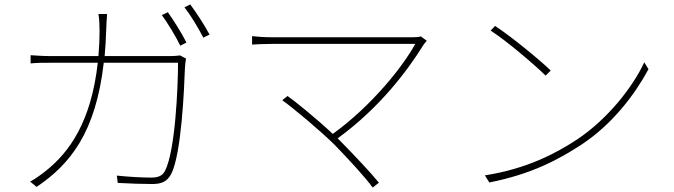

<svg xmlns="http://www.w3.org/2000/svg" viewBox="-20 -822 3040 866"><path d="M452 -569C455 -606 458 -645 459 -686C460 -710 461 -737 463 -759H424C428 -736 429 -708 429 -685C429 -644 427 -605 424 -569H216C177 -569 146 -571 118 -573V-536C147 -539 172 -539 217 -539H421C391 -270 291 -135 189 -53C169 -37 138 -14 116 -3L145 21C297 -81 412 -225 448 -539H783C783 -433 771 -141 724 -51C712 -27 689 -21 664 -21C619 -21 565 -24 507 -30L511 3C566 6 623 8 666 8C708 8 733 -2 752 -37C799 -127 811 -429 814 -513C815 -528 816 -540 819 -558L792 -572C782 -571 769 -569 741 -569ZM710 -754C737 -717 774 -656 793 -616L821 -630C799 -674 762 -732 737 -767ZM812 -789C841 -752 874 -697 897 -652L925 -666C905 -705 865 -766 838 -802Z M1878 -658C1871 -655 1859 -654 1843 -654H1205C1170 -654 1145 -656 1117 -659V-621C1135 -622 1167 -624 1205 -624H1853C1801 -528 1662 -349 1481 -218C1411 -284 1309 -367 1277 -389L1253 -370C1300 -337 1429 -229 1490 -168C1552 -104 1628 -22 1661 24L1689 2C1651 -45 1574 -126 1514 -187L1503 -198C1695 -338 1818 -504 1889 -618C1893 -624 1899 -632 1905 -638Z M2213 -705 2193 -684C2269 -635 2392 -529 2441 -481L2464 -504C2412 -554 2285 -658 2213 -705ZM2167 -31 2187 1C2380 -37 2504 -105 2603 -170C2744 -263 2844 -397 2905 -510L2886 -541C2834 -429 2721 -285 2583 -193C2490 -132 2359 -61 2167 -31Z"/></svg>

Font: Genne Gothic ExtraLight
Style: Regular
Weight: 250
Designer: Ryoko NISHIZUKA (kana & ideographs); Paul D. Hunt (Latin, Greek & Cyrillic); Wenlong ZHANG (bopomofo); Sandoll Communica
Foundry: Adobe Systems Incorporated
Version: Version 1.004;PS 1.004;hotconv 16.6.51;makeotf.lib2.5.65220